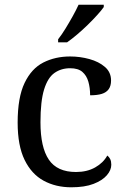

<svg xmlns="http://www.w3.org/2000/svg" viewBox="-20 -786 532 816"><path d="M283 10Q217 10 165.5 -18Q114 -46 84.5 -106.5Q55 -167 55 -265Q55 -372 84.5 -433.5Q114 -495 164.5 -520.5Q215 -546 278 -546Q320 -546 360 -535Q400 -524 426 -501.5Q452 -479 452 -444Q452 -421 442 -407Q432 -393 412.5 -387Q393 -381 363 -381Q363 -413 355.5 -439Q348 -465 330 -480.5Q312 -496 278 -496Q240 -496 211.5 -476Q183 -456 167.5 -406Q152 -356 152 -266Q152 -160 187.5 -107.5Q223 -55 303 -55Q350 -55 384.5 -74.5Q419 -94 436 -125Q444 -119 448.5 -109.5Q453 -100 453 -86Q453 -63 434 -41Q415 -19 377.5 -4.5Q340 10 283 10ZM227 -619Q242 -638 258 -664Q274 -690 289 -717Q304 -744 314 -766H421V-756Q412 -743 394 -723Q376 -703 353.5 -681Q331 -659 308 -639.5Q285 -620 265 -606H227Z"/></svg>

Font: Noto Serif Toto
Style: Regular
Weight: 400
Designer: Monotype Design Team
Foundry: Monotype Imaging Inc.
Version: Version 2.001